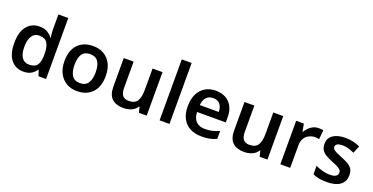

<svg xmlns="http://www.w3.org/2000/svg" viewBox="-27 -1499 4364 2249"><g transform="rotate(20 2154.5 -375.0)"><path d="M261 10Q166 10 107.5 -60.5Q49 -131 49 -270Q49 -409 108 -480.5Q167 -552 264 -552Q324 -552 362.5 -529Q401 -506 425 -472H430Q428 -487 424.5 -515.5Q421 -544 421 -568V-760H544V0H449L426 -71H421Q398 -37 360 -13.5Q322 10 261 10ZM297 -90Q369 -90 398 -130.5Q427 -171 427 -253V-269Q427 -357 399 -404Q371 -451 295 -451Q237 -451 206 -402.5Q175 -354 175 -268Q175 -181 206 -135.5Q237 -90 297 -90Z M1189 -272Q1189 -137 1119.5 -63.5Q1050 10 930 10Q856 10 798.5 -23Q741 -56 707.5 -119Q674 -182 674 -272Q674 -407 743.5 -479.5Q813 -552 933 -552Q1009 -552 1066 -519Q1123 -486 1156 -424Q1189 -362 1189 -272ZM800 -272Q800 -185 831.5 -137.5Q863 -90 932 -90Q1000 -90 1031.5 -137.5Q1063 -185 1063 -272Q1063 -359 1031.5 -405Q1000 -451 931 -451Q862 -451 831 -405Q800 -359 800 -272Z M1798 -542V0H1701L1684 -70H1678Q1652 -28 1606.5 -9Q1561 10 1509 10Q1417 10 1366 -37Q1315 -84 1315 -188V-542H1438V-212Q1438 -151 1462.5 -120.5Q1487 -90 1539 -90Q1616 -90 1645 -137.5Q1674 -185 1674 -275V-542Z M2082 0H1959V-760H2082Z M2461 -552Q2534 -552 2586.5 -522.5Q2639 -493 2667.5 -438Q2696 -383 2696 -306V-242H2338Q2340 -167 2379 -126.5Q2418 -86 2489 -86Q2541 -86 2582.5 -96Q2624 -106 2668 -126V-27Q2628 -8 2585.5 1Q2543 10 2483 10Q2403 10 2342 -20.5Q2281 -51 2246.5 -113Q2212 -175 2212 -267Q2212 -359 2243.5 -422.5Q2275 -486 2331 -519Q2387 -552 2461 -552ZM2461 -460Q2410 -460 2378 -427Q2346 -394 2340 -329H2577Q2576 -387 2548 -423.5Q2520 -460 2461 -460Z M3303 -542V0H3206L3189 -70H3183Q3157 -28 3111.5 -9Q3066 10 3014 10Q2922 10 2871 -37Q2820 -84 2820 -188V-542H2943V-212Q2943 -151 2967.5 -120.5Q2992 -90 3044 -90Q3121 -90 3150 -137.5Q3179 -185 3179 -275V-542Z M3746 -552Q3758 -552 3774 -550.5Q3790 -549 3801 -547L3790 -432Q3781 -434 3766.5 -436Q3752 -438 3740 -438Q3701 -438 3665.5 -420.5Q3630 -403 3608.5 -368.5Q3587 -334 3587 -281V0H3464V-542H3560L3577 -447H3582Q3607 -490 3648.5 -521Q3690 -552 3746 -552Z M4268 -156Q4268 -75 4210 -32.5Q4152 10 4043 10Q3987 10 3946 2Q3905 -6 3869 -23V-128Q3907 -109 3956 -96Q4005 -83 4047 -83Q4101 -83 4124.5 -99.5Q4148 -116 4148 -143Q4148 -160 4139 -173Q4130 -186 4103.5 -201Q4077 -216 4024 -237Q3972 -258 3937.5 -279Q3903 -300 3885.5 -329.5Q3868 -359 3868 -404Q3868 -477 3925.5 -514.5Q3983 -552 4077 -552Q4127 -552 4171.5 -542Q4216 -532 4260 -512L4222 -420Q4184 -436 4147.5 -447Q4111 -458 4073 -458Q4032 -458 4010 -445.5Q3988 -433 3988 -410Q3988 -393 3998.5 -380.5Q4009 -368 4036 -354.5Q4063 -341 4113 -321Q4161 -302 4196 -282Q4231 -262 4249.5 -232.5Q4268 -203 4268 -156Z"/></g></svg>

Font: Noto Sans New Tai Lue SemiBold
Style: Regular
Weight: 600
Version: Version 2.003